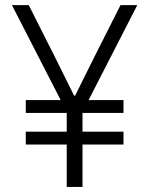

<svg xmlns="http://www.w3.org/2000/svg" viewBox="-20 -740 591 760"><path d="M244.1 -168H82V-218.8H244.1V-293H82V-343.8H220.2L27.3 -719.7H93.8L195.3 -518.6L273.4 -361.3H277.3L355.5 -518.6L457 -719.7H523.4L330.6 -343.8H468.8V-293H306.6V-218.8H468.8V-168H306.6V0H244.1Z"/></svg>

Font: Reddit Sans Chocolate Light
Style: Regular
Weight: 300
Designer: Stephen Hutchings
Foundry: Reddit
Version: Version 1.013